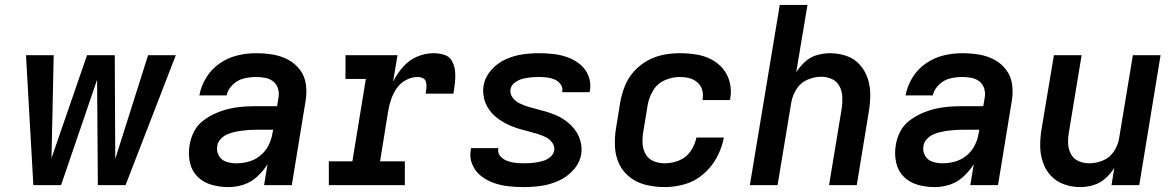

<svg xmlns="http://www.w3.org/2000/svg" viewBox="-20 -755 4792 783"><path d="M116 0H229L376 -430L379 0H492L697 -530H584L450 -107L448 -530H335L190 -110L199 -530H86Z M912 8Q943 8 973.5 -2Q1004 -12 1028.5 -34.5Q1053 -57 1071 -85L1057 0H1170L1226 -342Q1232 -377 1227.5 -410.5Q1223 -444 1203.5 -470Q1184 -496 1155 -511.5Q1126 -527 1092.5 -532.5Q1059 -538 1024 -538Q987 -538 948.5 -529Q910 -520 876 -496.5Q842 -473 821 -438.5Q800 -404 793 -366H904Q909 -390 929 -409.5Q949 -429 974.5 -435Q1000 -441 1024 -441Q1043 -441 1061.5 -437.5Q1080 -434 1094 -423Q1108 -412 1113.5 -394.5Q1119 -377 1116 -358L1110 -322H1027Q999 -322 971 -320Q943 -318 915 -311.5Q887 -305 859.5 -293Q832 -281 808 -262.5Q784 -244 770.5 -217Q757 -190 753 -162Q747 -127 754.5 -92.5Q762 -58 785.5 -34.5Q809 -11 842.5 -1.5Q876 8 912 8ZM943 -89Q922 -89 902.5 -95.5Q883 -102 872.5 -120Q862 -138 866 -160Q868 -175 879.5 -187.5Q891 -200 905.5 -206.5Q920 -213 935.5 -216.5Q951 -220 966 -222Q981 -224 996.5 -225Q1012 -226 1027 -226H1094L1091 -211Q1087 -186 1075 -162Q1063 -138 1041.5 -120.5Q1020 -103 994.5 -96Q969 -89 943 -89Z M1321 0H1631V-97H1530L1563 -302Q1567 -326 1575 -349.5Q1583 -373 1597.5 -394.5Q1612 -416 1635.5 -428.5Q1659 -441 1683 -441Q1695 -441 1705 -436Q1715 -431 1717.5 -420Q1720 -409 1719 -397Q1718 -385 1716 -373H1829Q1833 -396 1835.5 -419Q1838 -442 1836 -464Q1834 -486 1823.5 -505.5Q1813 -525 1792 -531.5Q1771 -538 1748 -538Q1714 -538 1681 -524Q1648 -510 1623.5 -482Q1599 -454 1583 -422L1601 -530H1389V-433H1472L1417 -97H1321Z M2116 8Q2151 8 2186.5 3Q2222 -2 2256.5 -17Q2291 -32 2317.5 -61Q2344 -90 2350 -125Q2353 -145 2350.5 -163Q2348 -181 2341 -197.5Q2334 -214 2323 -228Q2312 -242 2298.5 -253.5Q2285 -265 2269.5 -274Q2254 -283 2237 -289.5Q2220 -296 2202.5 -301Q2185 -306 2167 -310.5Q2149 -315 2131.5 -320.5Q2114 -326 2098 -334Q2082 -342 2070.5 -357Q2059 -372 2062 -391Q2062 -391 2062 -391Q2062 -391 2062 -391Q2065 -408 2080.5 -419Q2096 -430 2112.5 -434Q2129 -438 2145.5 -439.5Q2162 -441 2178 -441Q2195 -441 2211 -439Q2227 -437 2241.5 -431Q2256 -425 2266 -411.5Q2276 -398 2273 -382Q2273 -380 2272 -379H2384Q2385 -383 2386 -386Q2391 -417 2380 -445Q2369 -473 2347 -491.5Q2325 -510 2297 -520.5Q2269 -531 2239 -534.5Q2209 -538 2178 -538Q2144 -538 2109.5 -533Q2075 -528 2041 -512.5Q2007 -497 1982.5 -468.5Q1958 -440 1952 -405Q1949 -386 1951.5 -367.5Q1954 -349 1961 -332.5Q1968 -316 1979 -302Q1990 -288 2003.5 -277Q2017 -266 2032.5 -257Q2048 -248 2065 -241Q2082 -234 2099.5 -229Q2117 -224 2134.5 -219.5Q2152 -215 2170 -209.5Q2188 -204 2204 -196.5Q2220 -189 2231.5 -174Q2243 -159 2240 -140Q2237 -126 2225 -115.5Q2213 -105 2199.5 -100.5Q2186 -96 2172 -93.5Q2158 -91 2144 -90Q2130 -89 2116 -89Q2098 -89 2081 -91Q2064 -93 2048 -99Q2032 -105 2020.5 -118Q2009 -131 2012 -149L2013 -151H1901Q1900 -148 1900 -144Q1894 -113 1906 -84.5Q1918 -56 1941.5 -37.5Q1965 -19 1993.5 -9Q2022 1 2053 4.5Q2084 8 2116 8Z M2691 8Q2732 8 2773.5 -4Q2815 -16 2849 -45.5Q2883 -75 2903.5 -113.5Q2924 -152 2932 -194H2820Q2814 -164 2796 -138Q2778 -112 2749 -100.5Q2720 -89 2691 -89Q2667 -89 2646 -97.5Q2625 -106 2613.5 -125.5Q2602 -145 2600.5 -168.5Q2599 -192 2603 -215L2621 -325Q2626 -356 2643 -385Q2660 -414 2690.5 -427.5Q2721 -441 2751 -441Q2772 -441 2790.5 -436.5Q2809 -432 2823.5 -419.5Q2838 -407 2843.5 -388.5Q2849 -370 2845 -350V-347H2957Q2958 -350 2958 -353Q2964 -387 2956 -419Q2948 -451 2928 -475Q2908 -499 2879.5 -513.5Q2851 -528 2818 -533Q2785 -538 2751 -538Q2719 -538 2685.5 -531.5Q2652 -525 2621 -508Q2590 -491 2566 -464.5Q2542 -438 2529 -406Q2516 -374 2510 -341L2492 -231Q2486 -193 2488 -155Q2490 -117 2506 -84.5Q2522 -52 2551 -30.5Q2580 -9 2616.5 -0.5Q2653 8 2691 8Z M3038 0H3151L3207 -338Q3212 -366 3228.5 -392Q3245 -418 3273 -430Q3301 -442 3329 -442Q3353 -442 3373 -432.5Q3393 -423 3403.5 -403.5Q3414 -384 3415 -361Q3416 -338 3413 -315L3361 0H3474L3523 -299Q3529 -334 3529 -369Q3529 -404 3518.5 -435.5Q3508 -467 3486 -491.5Q3464 -516 3432 -527Q3400 -538 3365 -538Q3339 -538 3312 -530.5Q3285 -523 3263.5 -503.5Q3242 -484 3227 -460L3273 -735H3160Z M3792 8Q3823 8 3853.5 -2Q3884 -12 3908.5 -34.5Q3933 -57 3951 -85L3937 0H4050L4106 -342Q4112 -377 4107.5 -410.5Q4103 -444 4083.5 -470Q4064 -496 4035 -511.5Q4006 -527 3972.5 -532.5Q3939 -538 3904 -538Q3867 -538 3828.5 -529Q3790 -520 3756 -496.5Q3722 -473 3701 -438.5Q3680 -404 3673 -366H3784Q3789 -390 3809 -409.5Q3829 -429 3854.5 -435Q3880 -441 3904 -441Q3923 -441 3941.5 -437.5Q3960 -434 3974 -423Q3988 -412 3993.5 -394.5Q3999 -377 3996 -358L3990 -322H3907Q3879 -322 3851 -320Q3823 -318 3795 -311.5Q3767 -305 3739.5 -293Q3712 -281 3688 -262.5Q3664 -244 3650.5 -217Q3637 -190 3633 -162Q3627 -127 3634.5 -92.5Q3642 -58 3665.5 -34.5Q3689 -11 3722.5 -1.5Q3756 8 3792 8ZM3823 -89Q3802 -89 3782.5 -95.5Q3763 -102 3752.5 -120Q3742 -138 3746 -160Q3748 -175 3759.5 -187.5Q3771 -200 3785.5 -206.5Q3800 -213 3815.5 -216.5Q3831 -220 3846 -222Q3861 -224 3876.5 -225Q3892 -226 3907 -226H3974L3971 -211Q3967 -186 3955 -162Q3943 -138 3921.5 -120.5Q3900 -103 3874.5 -96Q3849 -89 3823 -89Z M4386 8Q4412 8 4439 0Q4466 -8 4487.5 -27Q4509 -46 4524 -70L4513 0H4626L4713 -530H4600L4544 -192Q4540 -164 4523 -138Q4506 -112 4478 -100.5Q4450 -89 4422 -89Q4399 -89 4378.5 -98Q4358 -107 4347.5 -126.5Q4337 -146 4336 -169Q4335 -192 4339 -215L4391 -530H4278L4228 -231Q4222 -196 4222 -161.5Q4222 -127 4232.5 -95Q4243 -63 4265 -39Q4287 -15 4319 -3.5Q4351 8 4386 8Z"/></svg>

Font: Iosevka Sparkle SmBdObl
Style: Regular
Weight: 600
Italic angle: -9°
Designer: Belleve Invis
Foundry: Belleve Invis
Version: Version 4.5.0; ttfautohint (v1.8.3)